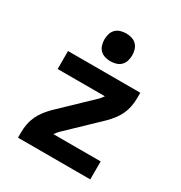

<svg xmlns="http://www.w3.org/2000/svg" viewBox="-178 -891 957 1017"><g transform="rotate(30 300.0 -382.5)"><path d="M79 0V-33Q79 -59 84 -84.5Q89 -110 100 -133.5Q111 -157 127 -177.5Q143 -198 161 -216L347 -394Q353 -400 358 -406.5Q363 -413 368 -420H79V-530H521V-497Q521 -471 516 -445.5Q511 -420 500 -396.5Q489 -373 473 -352.5Q457 -332 439 -314L253 -136Q247 -130 242 -123.5Q237 -117 232 -110H521V0ZM300 -595Q283 -595 266 -600Q249 -605 237 -617Q225 -629 220 -646Q215 -663 215 -680Q215 -697 220 -714Q225 -731 237 -743Q249 -755 266 -760Q283 -765 300 -765Q317 -765 334 -760Q351 -755 363 -743Q375 -731 380 -714Q385 -697 385 -680Q385 -663 380 -646Q375 -629 363 -617Q351 -605 334 -600Q317 -595 300 -595Z"/></g></svg>

Font: Iosevka Curly XBdEx
Style: Regular
Weight: 800
Width: 7
Monospace: yes
Designer: Belleve Invis
Foundry: Belleve Invis
Version: Version 11.1.0; ttfautohint (v1.8.3)